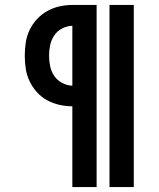

<svg xmlns="http://www.w3.org/2000/svg" viewBox="-20 -755 640 775"><path d="M422 0V-735H520V0ZM272 0V-326Q245 -326 219 -332Q193 -338 170 -350.5Q147 -363 129 -383Q111 -403 99.5 -427Q88 -451 84 -477.5Q80 -504 80 -530Q80 -557 84 -583.5Q88 -610 99.5 -634Q111 -658 129 -677.5Q147 -697 170 -710Q193 -723 219 -729Q245 -735 272 -735H370V0ZM272 -409V-651Q250 -650 230.5 -640Q211 -630 199 -612Q187 -594 182.5 -573Q178 -552 178 -530Q178 -509 182.5 -487.5Q187 -466 199 -448.5Q211 -431 230.5 -420.5Q250 -410 272 -409Z"/></svg>

Font: Iosevka Curly Slab Extended
Style: Bold
Weight: 700
Width: 7
Monospace: yes
Designer: Belleve Invis
Foundry: Belleve Invis
Version: Version 11.1.0; ttfautohint (v1.8.3)